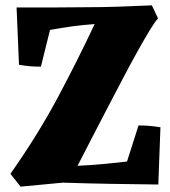

<svg xmlns="http://www.w3.org/2000/svg" viewBox="-20 -686 636 718"><path d="M57 12 19 -36Q123 -184 197.5 -324Q272 -464 334 -596Q291 -593 250.5 -587.5Q210 -582 167 -574L133 -437Q92 -436 51 -444L42 -658Q105 -658 170.5 -658Q236 -658 302 -659Q363 -659 422 -661Q481 -663 548 -666L571 -617Q560 -606 540 -573Q520 -540 493.5 -492.5Q467 -445 437.5 -388.5Q408 -332 377.5 -274Q347 -216 319.5 -162Q292 -108 270 -66Q317 -68 370 -73Q423 -78 455 -82L498 -217Q539 -217 580 -210L572 4Q483 3 393.5 1.5Q304 0 215 -3Z"/></svg>

Font: Labrada ExtraBold
Style: Regular
Weight: 800
Designer: Mercedes Jáuregui
Foundry: Omnibus-Type Team
Version: Version 1.000; ttfautohint (v1.8.4.7-5d5b)